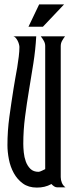

<svg xmlns="http://www.w3.org/2000/svg" viewBox="-20 -848 329 869"><path d="M144 -683.6Q140.6 -622.6 131.1 -561.8Q121.6 -501 111.3 -440.2Q101.1 -379.4 93.3 -318.6Q85.4 -257.8 85.4 -197.3Q85.4 -180.2 87.6 -158.2Q89.8 -136.2 96.9 -116.7Q104 -97.2 117.7 -83.7Q131.3 -70.3 154.8 -70.3Q157.2 -70.3 161.4 -71.8Q165.5 -73.2 169.9 -75.4Q174.3 -77.6 178.5 -79.6Q182.6 -81.5 184.6 -82.5V-639.6Q184.6 -652.3 178.2 -663.3Q171.9 -674.3 164.6 -683.6H274.4Q267.1 -674.3 261 -663.3Q254.9 -652.3 254.9 -639.6V-46.4Q254.9 -33.2 260 -20.8Q265.1 -8.3 276.4 0H239.3Q231.9 0 225.1 -4.4Q218.3 -8.8 212.9 -15.1Q196.8 -6.3 180.9 -2.7Q165 1 147 1Q108.9 1 83.5 -17.6Q58.1 -36.1 42.5 -64.5Q26.9 -92.8 20.3 -126.7Q13.7 -160.6 13.7 -190.9Q13.7 -256.3 22.5 -319.8Q31.2 -383.3 41.5 -448.2Q44.4 -468.8 49.1 -493.2Q53.7 -517.6 57.9 -542.5Q62 -567.4 64.9 -591.6Q67.9 -615.7 67.9 -635.3Q67.9 -640.1 65.7 -648.4Q63.5 -656.7 59.3 -664.6Q55.2 -672.4 49.8 -678Q44.4 -683.6 38.6 -683.6ZM157.2 -828.1H270L174.3 -727.1H108.9Z"/></svg>

Font: XAYAX
Style: Regular
Weight: 400
Designer: Peter Wiegel
Foundry: Peter Wiegel
Version: Version 1.000 2009 initial release